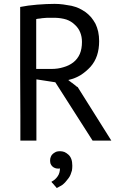

<svg xmlns="http://www.w3.org/2000/svg" viewBox="-20 -711 621 971"><path d="M83 0Q103.5 0 164.1 0Q164.1 -77.1 164.1 -309.6Q187.5 -305.7 259.8 -294.9Q306.6 -221.7 448.2 0Q471.7 0 543 0Q501 -67.4 373 -270.5Q373 -270.5 371.1 -271.5Q371.1 -271.5 369.1 -272.5Q369.1 -272.5 368.2 -273.4Q368.2 -273.4 367.2 -273.4Q367.2 -273.4 366.2 -274.4Q366.2 -274.4 365.2 -275.4Q365.2 -275.4 364.3 -276.4Q364.3 -276.4 363.3 -277.3Q363.3 -277.3 362.3 -278.3Q362.3 -278.3 361.3 -278.3Q361.3 -278.3 360.4 -279.3Q360.4 -280.3 358.4 -281.2Q358.4 -281.2 357.4 -282.2Q357.4 -282.2 356.4 -282.2Q356.4 -282.2 355.5 -283.2Q355.5 -283.2 354.5 -284.2Q354.5 -284.2 353.5 -285.2Q353.5 -285.2 352.5 -285.2Q352.5 -285.2 351.6 -286.1Q351.6 -286.1 350.6 -287.1Q350.6 -287.1 349.6 -288.1Q349.6 -288.1 348.6 -289.1Q348.6 -289.1 347.7 -289.1Q347.7 -289.1 346.7 -290Q346.7 -290 345.7 -291Q345.7 -291 344.7 -292Q344.7 -292 343.8 -293Q343.8 -293 341.8 -293Q341.8 -293 340.8 -293.9Q340.8 -293.9 339.8 -294.9Q339.8 -294.9 338.9 -295.9Q338.9 -295.9 337.9 -296.9Q337.9 -296.9 336.9 -296.9Q336.9 -296.9 335.9 -297.9Q335.9 -297.9 335 -298.8Q335 -298.8 334 -299.8Q334 -299.8 333 -299.8Q333 -299.8 332 -300.8Q332 -300.8 331.1 -301.8Q331.1 -301.8 330.1 -302.7Q330.1 -302.7 329.1 -303.7Q329.1 -303.7 328.1 -303.7Q328.1 -303.7 327.1 -304.7Q327.1 -304.7 326.2 -305.7Q326.2 -305.7 326.2 -306.6Q360.4 -314.5 387.7 -331.1Q415 -348.6 437.5 -373Q460 -398.4 470.7 -430.7Q481.4 -462.9 481.4 -502.9Q481.4 -528.3 476.6 -550.8Q471.7 -572.3 462.9 -590.8Q453.1 -608.4 441.4 -623Q428.7 -637.7 413.1 -649.4Q397.5 -660.2 379.9 -668.9Q362.3 -676.8 341.8 -681.6Q321.3 -685.5 299.8 -688.5Q278.3 -691.4 255.9 -691.4Q236.3 -691.4 213.9 -690.4Q192.4 -688.5 168 -687.5Q143.6 -685.5 122.1 -682.6Q101.6 -679.7 82 -675.8Q82 -633.8 82 -548.8Q82 -464.8 82 -337.9Q83 -210.9 83 -127Q83 -42 83 0ZM358.4 -585.9Q377 -569.3 385.7 -546.9Q394.5 -525.4 394.5 -499Q394.5 -463.9 383.8 -438.5Q372.1 -412.1 350.6 -395.5Q329.1 -378.9 300.8 -371.1Q273.4 -362.3 239.3 -362.3Q213.9 -362.3 163.1 -362.3Q163.1 -425.8 163.1 -614.3Q167 -615.2 170.9 -616.2Q175.8 -617.2 181.6 -617.2Q187.5 -618.2 193.4 -619.1Q199.2 -619.1 206.1 -620.1Q211.9 -620.1 218.8 -621.1Q224.6 -621.1 232.4 -621.1Q241.2 -621.1 258.8 -621.1Q290 -620.1 315.4 -612.3Q340.8 -603.5 358.4 -585.9ZM244.1 129.9Q250 135.7 257.8 138.7Q264.6 141.6 273.4 141.6Q276.4 141.6 278.3 141.6Q281.2 141.6 283.2 140.6Q283.2 152.3 280.3 162.1Q277.3 172.9 271.5 180.7Q265.6 189.5 257.8 196.3Q250 203.1 240.2 208Q240.2 209 241.2 210Q241.2 210 242.2 210.9Q242.2 210.9 242.2 211.9Q242.2 211.9 243.2 212.9Q243.2 212.9 244.1 213.9Q244.1 213.9 245.1 214.8Q245.1 214.8 246.1 214.8Q246.1 214.8 246.1 215.8Q246.1 215.8 247.1 216.8Q247.1 216.8 248 217.8Q248 217.8 249 218.8Q249 218.8 249 219.7Q249 219.7 250 219.7Q250 219.7 251 220.7Q251 220.7 251 221.7Q251 221.7 252 222.7Q252 222.7 252.9 222.7Q252.9 222.7 253.9 224.6Q253.9 224.6 253.9 224.6Q253.9 224.6 254.9 225.6Q254.9 225.6 254.9 226.6Q254.9 226.6 255.9 226.6Q255.9 226.6 256.8 227.5Q256.8 227.5 256.8 228.5Q256.8 228.5 257.8 228.5Q257.8 228.5 257.8 229.5Q257.8 229.5 258.8 229.5Q258.8 230.5 259.8 231.4Q259.8 231.4 260.7 232.4Q260.7 232.4 260.7 232.4Q260.7 232.4 261.7 233.4Q261.7 233.4 261.7 234.4Q261.7 234.4 262.7 234.4Q262.7 234.4 263.7 235.4Q263.7 235.4 263.7 236.3Q263.7 236.3 264.6 237.3Q264.6 237.3 265.6 238.3Q265.6 238.3 266.6 239.3Q266.6 239.3 267.6 239.3Q271.5 238.3 277.3 234.4Q283.2 231.4 290 227.5Q296.9 223.6 302.7 217.8Q309.6 211.9 315.4 204.1Q321.3 197.3 327.1 189.5Q333 181.6 336.9 171.9Q340.8 162.1 343.8 151.4Q345.7 139.6 345.7 127Q345.7 107.4 340.8 93.8Q335.9 80.1 326.2 71.3Q316.4 62.5 305.7 57.6Q294.9 53.7 283.2 53.7Q272.5 53.7 263.7 56.6Q255.9 60.5 248 66.4Q240.2 73.2 237.3 81.1Q233.4 89.8 233.4 99.6Q233.4 109.4 235.4 116.2Q238.3 124 244.1 129.9Z"/></svg>

Font: Aptus Gothic JP
Style: Medium
Weight: 400
Designer: Fuminori Ogawa / Motoya
Version: Version 1